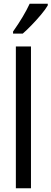

<svg xmlns="http://www.w3.org/2000/svg" viewBox="-20 -1009 276 1029"><path d="M146 0H65V-760H146ZM236 -980Q224 -959 200 -930.5Q176 -902 149.5 -874.5Q123 -847 102 -829H50V-840Q108 -922 139 -989H236Z"/></svg>

Font: Noto Sans Myanmar ExtraCondensed
Style: Regular
Weight: 400
Width: 2
Designer: Monotype Design Team
Foundry: Monotype Imaging Inc.
Version: Version 2.107; ttfautohint (v1.8.4.7-5d5b)